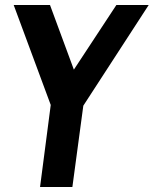

<svg xmlns="http://www.w3.org/2000/svg" viewBox="-20 -752 618 772"><path d="M181 -732 277 -472 448 -732H578L315 -327L271 0H141L184 -330L35 -732Z"/></svg>

Font: Rosario Light
Style: Bold Italic
Weight: 700
Italic angle: -8.05°
Version: Version 1.101; ttfautohint (v1.8.1.43-b0c9)